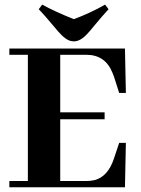

<svg xmlns="http://www.w3.org/2000/svg" viewBox="-20 -791 596 811"><path d="M511.7 -398.4 507.8 -585.9H19.5V-559.6H97.7V-26.4H19.5V0H507.8L511.7 -187.5H483.4L460.9 -120.1Q435.5 -44.9 379.9 -30.3Q363.3 -26.4 344.7 -26.4H234.4V-287.1H421.9V-316.4H234.4V-559.6H344.7Q424.8 -559.6 455.1 -483.4Q459 -474.6 461.9 -465.8L483.4 -398.4ZM292 -616.2Q321.3 -616.2 352.5 -652.3Q359.4 -659.2 375 -678.7Q412.1 -723.6 438.5 -752L423.8 -771.5Q362.3 -736.3 292 -710Q209 -743.2 158.2 -771.5L143.6 -752Q166 -729.5 225.6 -658.2Q257.8 -621.1 282.2 -617.2Q287.1 -616.2 292 -616.2Z"/></svg>

Font: Abhaya Libre ExtraBold
Style: Regular
Weight: 800
Designer: Pushpananda Ekanayake, Sol Matas, Pathum Egodawatta
Foundry: Mooniak
Version: Version 1.050 ; ttfautohint (v1.6)